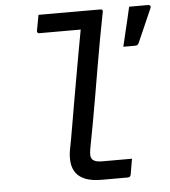

<svg xmlns="http://www.w3.org/2000/svg" viewBox="-53 -799 752 848"><g transform="rotate(-5 323.0 -375.5)"><path d="M149 -750Q176 -750 203.5 -750Q231 -750 259 -750Q287 -750 314.5 -750Q342 -750 369.5 -750Q397 -750 424 -750Q427 -750 429 -749Q431 -748 432.5 -745.5Q434 -743 433 -739Q422 -683 411 -623Q400 -563 389.5 -501.5Q379 -440 368.5 -378.5Q358 -317 347 -256.5Q336 -196 325 -139Q322 -120 323 -110Q324 -100 331 -92Q338 -86 348 -83.5Q358 -81 376 -81Q393 -81 413 -81Q433 -81 452.5 -81Q472 -81 490 -81H505Q502 -63 499 -46Q496 -29 493 -11Q492 -7 490 -4.5Q488 -2 485.5 -1Q483 0 480 0Q474 0 454 0Q434 0 409 0Q384 0 363 0Q321 0 293.5 -10.5Q266 -21 251.5 -40Q237 -59 233.5 -85Q230 -111 235 -141Q245 -192 254 -245.5Q263 -299 272.5 -353Q282 -407 291.5 -461Q301 -515 310.5 -568Q320 -621 329 -669H313Q286 -669 257.5 -669Q229 -669 201 -669Q173 -669 145 -669Q141 -669 138 -672Q135 -675 136 -680Q139 -697 142.5 -715Q146 -733 149 -750ZM562 -577Q548 -577 537 -577Q526 -577 510 -577Q519 -615 525 -640.5Q531 -666 537 -690.5Q543 -715 551 -751Q566 -751 579 -751Q592 -751 605.5 -751Q619 -751 634 -751Q642 -751 644.5 -746.5Q647 -742 644 -736Q630 -703 621 -683.5Q612 -664 603.5 -643.5Q595 -623 579 -588Q577 -583 573.5 -580Q570 -577 562 -577Z"/></g></svg>

Font: Rec Mono Linear
Style: Italic
Weight: 400
Italic angle: -10°
Monospace: yes
Version: Version 1.085; ttfautohint (v1.8.4.7-5d5b)